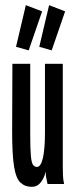

<svg xmlns="http://www.w3.org/2000/svg" viewBox="-20 -712 290 743"><path d="M103 11Q77 11 59.5 -5Q42 -21 34.5 -67Q27 -113 27 -202L28 -465H97V-190Q97 -135 99.5 -108.5Q102 -82 108 -74Q114 -66 123 -66Q138 -66 146 -100.5Q154 -135 154 -199V-465H223V-71Q223 -53 223.5 -35.5Q224 -18 228 0H164Q162 -11 159.5 -21Q157 -31 157 -48Q151 -23 137.5 -6Q124 11 103 11ZM180 -517 132 -531 170 -692 232 -668ZM91 -517 42 -531 80 -692 143 -668Z"/></svg>

Font: Inconsolata UltraCondensed Bold
Style: Regular
Weight: 700
Width: 1
Monospace: yes
Designer: Raph Levien, Cyreal, Brenton Simpson
Foundry: Raph Levien, Cyreal, Google
Version: Version 3.001; ttfautohint (v1.8.2.53-6de2)